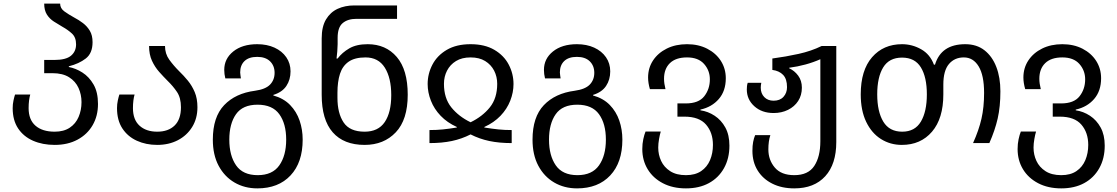

<svg xmlns="http://www.w3.org/2000/svg" viewBox="-20 -790 6169 1060"><path d="M282 10Q215 10 162.5 -13Q110 -36 80 -81Q50 -126 50 -193Q50 -215 54.5 -235.5Q59 -256 63 -268H147Q143 -255 140.5 -235.5Q138 -216 138 -193Q138 -129 176 -96Q214 -63 282 -63Q332 -63 365 -85Q398 -107 414 -144.5Q430 -182 430 -226Q430 -268 413.5 -304.5Q397 -341 361.5 -363.5Q326 -386 269 -386H224V-459H280Q344 -459 372 -482.5Q400 -506 400 -545Q400 -584 377 -605Q354 -626 325 -642Q301 -656 277.5 -671Q254 -686 239 -709.5Q224 -733 224 -770H312Q312 -744 335.5 -727Q359 -710 390 -693Q415 -680 438 -662.5Q461 -645 476 -620Q491 -595 491 -557Q491 -496 453.5 -467Q416 -438 360 -424V-420Q398 -413 435 -389.5Q472 -366 496.5 -323.5Q521 -281 521 -216Q521 -150 491.5 -99Q462 -48 408 -19Q354 10 282 10Z M848 10Q786 10 735.5 -13Q685 -36 655.5 -81Q626 -126 626 -193Q626 -215 630.5 -235.5Q635 -256 639 -268H723Q719 -255 716.5 -235.5Q714 -216 714 -193Q714 -129 750.5 -96Q787 -63 848 -63Q909 -63 944 -97Q979 -131 979 -198Q979 -250 957 -282.5Q935 -315 906 -343Q882 -367 858.5 -393.5Q835 -420 819 -454.5Q803 -489 803 -536H891Q891 -493 914.5 -460.5Q938 -428 969 -397Q994 -373 1017 -345Q1040 -317 1055 -281.5Q1070 -246 1070 -198Q1070 -136 1041 -89Q1012 -42 962 -16Q912 10 848 10Z M1401 250Q1330 250 1274.5 217.5Q1219 185 1187 125Q1155 65 1155 -19Q1155 -144 1217.5 -209.5Q1280 -275 1388 -289Q1446 -297 1471 -323Q1496 -349 1496 -388Q1496 -427 1471 -451.5Q1446 -476 1400 -476Q1354 -476 1330 -453Q1306 -430 1306 -390Q1306 -383 1307.5 -374.5Q1309 -366 1310 -357H1224Q1218 -381 1218 -404Q1218 -466 1268 -506Q1318 -546 1400 -546Q1454 -546 1495.5 -527Q1537 -508 1560.5 -474Q1584 -440 1584 -396Q1584 -350 1561 -315.5Q1538 -281 1489 -266V-263Q1546 -247 1581.5 -210.5Q1617 -174 1634 -124.5Q1651 -75 1651 -19Q1651 107 1584 178.5Q1517 250 1401 250ZM1403 177Q1484 177 1522 123Q1560 69 1560 -19Q1560 -107 1522 -159.5Q1484 -212 1402 -212Q1320 -212 1283 -159.5Q1246 -107 1246 -19Q1246 69 1283.5 123Q1321 177 1403 177Z M1993 10Q1878 10 1817 -59.5Q1756 -129 1756 -267V-578Q1756 -643 1780 -683Q1804 -723 1844.5 -741.5Q1885 -760 1936 -760H2172V-686H1948Q1900 -686 1872 -662.5Q1844 -639 1844 -581V-546Q1844 -531 1842 -505.5Q1840 -480 1838 -467H1844Q1869 -500 1908.5 -523Q1948 -546 2010 -546Q2110 -546 2170.5 -475.5Q2231 -405 2231 -267Q2231 -129 2165 -59.5Q2099 10 1993 10ZM1993 -63Q2068 -63 2104 -116Q2140 -169 2140 -265Q2140 -360 2104.5 -416.5Q2069 -473 1998 -473Q1939 -473 1905 -449.5Q1871 -426 1857 -382.5Q1843 -339 1843 -278V-250Q1843 -165 1877 -114Q1911 -63 1993 -63Z M2351 0V-72Q2391 -72 2425 -75.5Q2459 -79 2502 -86V-89Q2449 -113 2413 -150.5Q2377 -188 2359 -234Q2341 -280 2341 -326Q2341 -383 2367.5 -433.5Q2394 -484 2447 -515Q2500 -546 2578 -546Q2656 -546 2709 -515Q2762 -484 2788.5 -433.5Q2815 -383 2815 -326Q2815 -280 2797 -234Q2779 -188 2743 -150.5Q2707 -113 2654 -89V-86Q2698 -79 2731.5 -75.5Q2765 -72 2805 -72V0Q2736 0 2681.5 -11.5Q2627 -23 2578 -48Q2529 -23 2474.5 -11.5Q2420 0 2351 0ZM2578 -115Q2644 -147 2684.5 -197.5Q2725 -248 2725 -327Q2725 -367 2708 -400Q2691 -433 2658.5 -453Q2626 -473 2578 -473Q2530 -473 2497.5 -453Q2465 -433 2448 -400Q2431 -367 2431 -327Q2431 -248 2471.5 -197.5Q2512 -147 2578 -115Z M3166 250Q3095 250 3039.5 217.5Q2984 185 2952 125Q2920 65 2920 -19Q2920 -144 2982.5 -209.5Q3045 -275 3153 -289Q3211 -297 3236 -323Q3261 -349 3261 -388Q3261 -427 3236 -451.5Q3211 -476 3165 -476Q3119 -476 3095 -453Q3071 -430 3071 -390Q3071 -383 3072.5 -374.5Q3074 -366 3075 -357H2989Q2983 -381 2983 -404Q2983 -466 3033 -506Q3083 -546 3165 -546Q3219 -546 3260.5 -527Q3302 -508 3325.5 -474Q3349 -440 3349 -396Q3349 -350 3326 -315.5Q3303 -281 3254 -266V-263Q3311 -247 3346.5 -210.5Q3382 -174 3399 -124.5Q3416 -75 3416 -19Q3416 107 3349 178.5Q3282 250 3166 250ZM3168 177Q3249 177 3287 123Q3325 69 3325 -19Q3325 -107 3287 -159.5Q3249 -212 3167 -212Q3085 -212 3048 -159.5Q3011 -107 3011 -19Q3011 69 3048.5 123Q3086 177 3168 177Z M3767 250Q3694 250 3639.5 221.5Q3585 193 3555.5 144Q3526 95 3526 33Q3526 4 3531.5 -21.5Q3537 -47 3544 -64H3628Q3623 -48 3618.5 -22.5Q3614 3 3614 25Q3614 64 3630 98.5Q3646 133 3680 155Q3714 177 3767 177Q3818 177 3851 154.5Q3884 132 3900 94Q3916 56 3916 10Q3916 -58 3878 -102Q3840 -146 3759 -146H3720V-219H3766Q3837 -219 3868 -258.5Q3899 -298 3899 -352Q3899 -401 3867 -437Q3835 -473 3773 -473Q3711 -473 3678.5 -441.5Q3646 -410 3646 -355Q3646 -342 3648 -328Q3650 -314 3654 -298H3568Q3563 -315 3560.5 -331Q3558 -347 3558 -362Q3558 -415 3585.5 -456.5Q3613 -498 3661.5 -522Q3710 -546 3773 -546Q3836 -546 3884.5 -521Q3933 -496 3960 -453.5Q3987 -411 3987 -358Q3987 -288 3948.5 -243.5Q3910 -199 3847 -185V-181Q3889 -175 3925.5 -151Q3962 -127 3984.5 -86Q4007 -45 4007 14Q4007 85 3977 138.5Q3947 192 3893.5 221Q3840 250 3767 250Z M4365 250Q4296 250 4244 224Q4192 198 4163 151.5Q4134 105 4134 43Q4134 14 4138 -6.5Q4142 -27 4149 -44H4233Q4222 -11 4222 35Q4222 93 4257.5 135Q4293 177 4365 177Q4442 177 4475.5 126Q4509 75 4509 -10V-463Q4471 -446 4427 -434Q4383 -422 4337 -416V-413Q4366 -400 4386.5 -372.5Q4407 -345 4407 -306Q4407 -264 4386.5 -232.5Q4366 -201 4330.5 -183.5Q4295 -166 4251 -166Q4186 -166 4144.5 -203.5Q4103 -241 4103 -296Q4103 -305 4104 -314.5Q4105 -324 4108 -333H4183Q4180 -318 4180 -306Q4180 -274 4199.5 -254Q4219 -234 4251 -234Q4286 -234 4305.5 -255.5Q4325 -277 4325 -309Q4325 -354 4303.5 -376.5Q4282 -399 4244 -404V-467Q4319 -477 4389 -492.5Q4459 -508 4516 -536H4597V-6Q4597 116 4536 183Q4475 250 4365 250Z M4959 10Q4895 10 4843.5 -22.5Q4792 -55 4762 -117.5Q4732 -180 4732 -269Q4732 -402 4794.5 -474Q4857 -546 4960 -546Q5016 -546 5065.5 -518Q5115 -490 5136 -433H5142Q5176 -546 5309 -546Q5372 -546 5415 -512.5Q5458 -479 5480.5 -420.5Q5503 -362 5503 -286Q5503 -201 5488 -135.5Q5473 -70 5442 0H5352Q5384 -71 5398.5 -134.5Q5413 -198 5413 -277Q5413 -374 5383 -423.5Q5353 -473 5301 -473Q5250 -473 5219 -436.5Q5188 -400 5188 -323V-269Q5188 -136 5125.5 -63Q5063 10 4959 10ZM4961 -63Q5031 -63 5064 -118.5Q5097 -174 5097 -269Q5097 -364 5064 -418Q5031 -472 4960 -472Q4889 -472 4856 -418Q4823 -364 4823 -269Q4823 -174 4856.5 -118.5Q4890 -63 4961 -63Z M5839 250Q5766 250 5711.5 221.5Q5657 193 5627.5 144Q5598 95 5598 33Q5598 4 5603.5 -21.5Q5609 -47 5616 -64H5700Q5695 -48 5690.5 -22.5Q5686 3 5686 25Q5686 64 5702 98.5Q5718 133 5752 155Q5786 177 5839 177Q5890 177 5923 154.5Q5956 132 5972 94Q5988 56 5988 10Q5988 -58 5950 -102Q5912 -146 5831 -146H5792V-219H5838Q5909 -219 5940 -258.5Q5971 -298 5971 -352Q5971 -401 5939 -437Q5907 -473 5845 -473Q5783 -473 5750.5 -441.5Q5718 -410 5718 -355Q5718 -342 5720 -328Q5722 -314 5726 -298H5640Q5635 -315 5632.5 -331Q5630 -347 5630 -362Q5630 -415 5657.5 -456.5Q5685 -498 5733.5 -522Q5782 -546 5845 -546Q5908 -546 5956.5 -521Q6005 -496 6032 -453.5Q6059 -411 6059 -358Q6059 -288 6020.5 -243.5Q5982 -199 5919 -185V-181Q5961 -175 5997.5 -151Q6034 -127 6056.5 -86Q6079 -45 6079 14Q6079 85 6049 138.5Q6019 192 5965.5 221Q5912 250 5839 250Z"/></svg>

Font: Go Noto Kurrent-Regular
Style: Regular
Weight: 400
Designer: Monotype Design Team
Foundry: Monotype Imaging Inc.
Version: Version 2.012; ttfautohint (v1.8.4.7-5d5b)